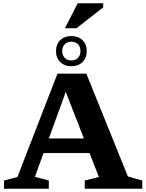

<svg xmlns="http://www.w3.org/2000/svg" viewBox="-20 -1154 890 1174"><path d="M210 -218V-307.5H569.5V-218ZM762 -75 850 -50V0H498V-50L584.5 -72L370.5 -622H393L193.5 -73L278.5 -50V0H4.5V-50L86.5 -72L331.5 -703.5H508ZM416.5 -933.5Q458.5 -933.5 484.5 -908.2Q510.5 -883 510.5 -841Q510.5 -800 484.5 -774.5Q458.5 -749 416.5 -749Q374.5 -749 348.5 -774.5Q322.5 -800 322.5 -841Q322.5 -883 348.5 -908.2Q374.5 -933.5 416.5 -933.5ZM416.5 -784.5Q442 -784.5 457 -800.2Q472 -816 472 -841Q472 -868 457 -883.5Q442 -899 416.5 -899Q391 -899 375.8 -883.5Q360.5 -868 360.5 -841Q360.5 -816 375.8 -800.2Q391 -784.5 416.5 -784.5ZM377 -981.5 455 -1134H611V-1109L448 -981.5Z"/></svg>

Font: Newsreader 9pt SemiBold
Style: Regular
Weight: 600
Designer: Hugues Gentile
Foundry: Production Type
Version: Version 1.003